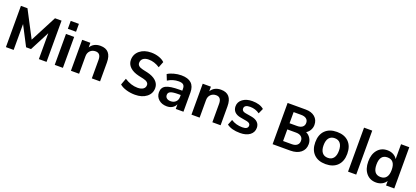

<svg xmlns="http://www.w3.org/2000/svg" viewBox="50 -1951 6809 3144"><g transform="rotate(20 3454.5 -378.5)"><path d="M72.3 0V-718.8H186.5L426.8 -258.8L666 -718.8H780.3V0H646.5V-451.2L469.7 -110.4H383.8L207 -451.2V0Z M922.9 -628.9V-766.6H1065.4V-628.9ZM922.9 0V-539.1H1065.4V0Z M1205.1 0V-539.1H1347.7V-459Q1404.3 -549.8 1522.5 -549.8Q1712.9 -549.8 1712.9 -329.1V0H1569.3V-322.3Q1569.3 -437.5 1477.5 -437.5Q1419.9 -437.5 1383.8 -400.9Q1347.7 -364.3 1347.7 -305.7V0Z M2095.7 -184.6Q2209 -111.3 2323.2 -111.3Q2385.7 -111.3 2420.9 -136.2Q2456.1 -161.1 2456.1 -205.1Q2456.1 -262.7 2361.3 -284.2Q2340.8 -289.1 2276.4 -302.7Q2175.8 -326.2 2121.1 -378.4Q2066.4 -430.7 2066.4 -503.9Q2066.4 -604.5 2143.1 -667.5Q2219.7 -730.5 2341.8 -730.5Q2413.1 -730.5 2476.6 -709Q2540 -687.5 2577.1 -650.4L2536.1 -545.9Q2440.4 -608.4 2341.8 -608.4Q2279.3 -608.4 2244.6 -580.6Q2210 -552.7 2210 -503.9Q2210 -443.4 2303.7 -421.9Q2324.2 -417 2343.8 -412.6Q2363.3 -408.2 2374 -406.2Q2384.8 -404.3 2387.7 -403.3Q2489.3 -379.9 2544.4 -328.6Q2599.6 -277.3 2599.6 -205.1Q2599.6 -109.4 2522.9 -49.3Q2446.3 10.7 2323.2 10.7Q2241.2 10.7 2168.5 -11.2Q2095.7 -33.2 2053.7 -70.3Z M2877.9 10.7Q2791 10.7 2735.4 -38.1Q2679.7 -86.9 2679.7 -163.1Q2679.7 -247.1 2748 -282.2Q2816.4 -317.4 2986.3 -317.4H3030.3V-349.6Q3030.3 -398.4 3005.9 -419.9Q2981.4 -441.4 2925.8 -441.4Q2824.2 -441.4 2736.3 -385.7L2696.3 -485.4Q2738.3 -513.7 2803.7 -531.2Q2869.1 -548.8 2932.6 -548.8Q3166 -548.8 3166 -334V0H3032.2V-81.1Q3013.7 -38.1 2973.1 -13.7Q2932.6 10.7 2877.9 10.7ZM2814.5 -166Q2814.5 -129.9 2839.8 -109.9Q2865.2 -89.8 2908.2 -89.8Q2962.9 -89.8 2996.6 -122.6Q3030.3 -155.3 3030.3 -209V-242.2H2987.3Q2892.6 -242.2 2853.5 -224.6Q2814.5 -207 2814.5 -166Z M3305.7 0V-539.1H3448.2V-459Q3504.9 -549.8 3623 -549.8Q3813.5 -549.8 3813.5 -329.1V0H3669.9V-322.3Q3669.9 -437.5 3578.1 -437.5Q3520.5 -437.5 3484.4 -400.9Q3448.2 -364.3 3448.2 -305.7V0Z M4154.3 10.7Q4003.9 10.7 3922.9 -51.8L3960.9 -145.5Q4045.9 -89.8 4157.2 -89.8Q4254.9 -89.8 4254.9 -153.3Q4254.9 -198.2 4189.5 -210.9L4079.1 -230.5Q4009.8 -242.2 3973.1 -279.8Q3936.5 -317.4 3936.5 -377Q3936.5 -453.1 4001.5 -501.5Q4066.4 -549.8 4168.9 -549.8Q4301.8 -549.8 4373 -487.3L4332 -396.5Q4259.8 -449.2 4167 -449.2Q4065.4 -449.2 4065.4 -382.8Q4065.4 -336.9 4128.9 -325.2L4238.3 -306.6Q4310.5 -293.9 4348.1 -256.8Q4385.7 -219.7 4385.7 -162.1Q4385.7 -83 4322.8 -36.1Q4259.8 10.7 4154.3 10.7Z M5035.2 -718.8Q5136.7 -718.8 5196.3 -667.5Q5255.9 -616.2 5255.9 -529.3Q5255.9 -481.4 5231.9 -439Q5208 -396.5 5168 -373Q5217.8 -349.6 5246.6 -303.2Q5275.4 -256.8 5275.4 -201.2Q5275.4 -108.4 5208.5 -54.2Q5141.6 0 5027.3 0H4719.7V-718.8ZM4863.3 -107.4H5015.6Q5073.2 -107.4 5105.5 -134.3Q5137.7 -161.1 5137.7 -209Q5137.7 -256.8 5105.5 -283.2Q5073.2 -309.6 5015.6 -309.6H4863.3ZM4863.3 -417H4995.1Q5053.7 -417 5085.9 -442.9Q5118.2 -468.8 5118.2 -514.6Q5118.2 -560.5 5085.9 -585.9Q5053.7 -611.3 4995.1 -611.3H4863.3Z M5644.5 10.7Q5512.7 10.7 5439 -63.5Q5365.2 -137.7 5365.2 -269.5Q5365.2 -402.3 5439 -476.1Q5512.7 -549.8 5644.5 -549.8Q5775.4 -549.8 5849.1 -476.1Q5922.9 -402.3 5922.9 -269.5Q5922.9 -137.7 5849.1 -63.5Q5775.4 10.7 5644.5 10.7ZM5509.8 -269.5Q5509.8 -187.5 5544.4 -143.1Q5579.1 -98.6 5644.5 -98.6Q5709 -98.6 5743.2 -143.1Q5777.3 -187.5 5777.3 -269.5Q5777.3 -352.5 5743.2 -396.5Q5709 -440.4 5644.5 -440.4Q5579.1 -440.4 5544.4 -396.5Q5509.8 -352.5 5509.8 -269.5Z M6034.2 0V-766.6H6176.8V0Z M6523.4 10.7Q6416 10.7 6352.1 -65.4Q6288.1 -141.6 6288.1 -269.5Q6288.1 -397.5 6352.1 -473.6Q6416 -549.8 6523.4 -549.8Q6580.1 -549.8 6626 -525.9Q6671.9 -502 6696.3 -460V-718.8H6839.8V0H6696.3V-79.1Q6671.9 -37.1 6626 -13.2Q6580.1 10.7 6523.4 10.7ZM6563.5 -98.6Q6628.9 -98.6 6662.6 -142.1Q6696.3 -185.5 6696.3 -269.5Q6696.3 -440.4 6563.5 -440.4Q6431.6 -440.4 6431.6 -269.5Q6431.6 -98.6 6563.5 -98.6Z"/></g></svg>

Font: Min Sans Bold
Style: Regular
Weight: 700
Designer: Jinseong-Kim, NotoSansCJK, Nunito
Foundry: Jinseong-Kim
Version: Version 1.400;Glyphs 3.1.2 (3151)